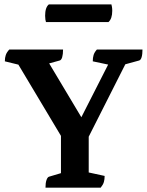

<svg xmlns="http://www.w3.org/2000/svg" viewBox="-20 -871 684 891"><path d="M333.7 -122 50.7 -595.5 89.2 -565.2 2.5 -586.4Q2.5 -603.1 6.8 -615.6Q11 -628.1 22.9 -641H272.6Q272.6 -619.1 268.6 -605.6Q264.6 -592.1 256.6 -590.1L176.5 -568.1L194 -600.5L378.1 -292.5L339.1 -290.8L494.5 -596.1L505.6 -566.3L410.5 -586.4Q410.5 -603.1 414.3 -615.6Q418 -628.1 429.5 -641H641.2Q641.2 -619.1 637.2 -605.6Q633.2 -592.1 625.2 -590.1L548.9 -569.2L575.9 -601.1ZM191.1 0Q191.1 -21.9 195.6 -35.1Q200.1 -48.4 207.1 -50.9L281.1 -72.9L262.9 -48.6V-275H391.7V-53.6L368 -75.8L465.6 -54.6Q465.6 -38.9 462.1 -26.6Q458.7 -14.3 447.2 0ZM483.5 -768.7H193.3Q191.9 -773.1 190.6 -780.4Q189.4 -787.7 189.4 -797.9Q189.4 -836.7 206.8 -850.7H497Q498.4 -846.4 499.6 -838.6Q500.9 -830.8 500.9 -821.1Q500.9 -784.4 483.5 -768.7Z"/></svg>

Font: Petrona
Style: Regular
Weight: 400
Designer: Ringo R. Seeber
Foundry: Ringo R. Seeber
Version: Version 2.001; ttfautohint (v1.8.3)